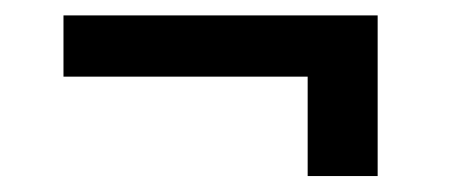

<svg xmlns="http://www.w3.org/2000/svg" viewBox="-20 -411 594 248"><path d="M467.8 -391.1V-183.6H377.4V-312H62V-391.1Z"/></svg>

Font: Vazirmatn RD UI
Style: Regular
Weight: 400
Designer: Saber Rastikerdar
Foundry: Saber Rastikerdar
Version: Version 33.003